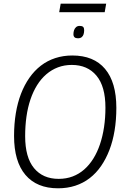

<svg xmlns="http://www.w3.org/2000/svg" viewBox="-20 -1009 684 1038"><path d="M294 9Q179 9 117.5 -63.5Q56 -136 56 -274Q56 -339 65.5 -396.5Q75 -454 93.5 -502Q112 -550 139 -588.5Q166 -627 201 -654Q236 -681 279 -695Q322 -709 371 -709Q487 -709 548 -636.5Q609 -564 609 -426Q609 -361 599.5 -303.5Q590 -246 571.5 -198Q553 -150 526.5 -111.5Q500 -73 465 -46Q430 -19 387 -5Q344 9 294 9ZM297 -42Q338 -42 372.5 -55Q407 -68 435 -92.5Q463 -117 484.5 -151.5Q506 -186 520.5 -229Q535 -272 542.5 -322Q550 -372 550 -427Q550 -542 501.5 -600Q453 -658 368 -658Q328 -658 293.5 -645Q259 -632 230.5 -607.5Q202 -583 180.5 -548.5Q159 -514 144.5 -471Q130 -428 123 -378Q116 -328 116 -273Q116 -158 164 -100Q212 -42 297 -42ZM401 -802Q389 -802 383 -807.5Q377 -813 377 -824Q377 -836 380.5 -846Q384 -856 391.5 -862.5Q399 -869 411 -869Q424 -869 429.5 -863.5Q435 -858 435 -846Q435 -834 432 -824Q429 -814 421.5 -808Q414 -802 401 -802ZM300 -943 308 -989H554L546 -943Z"/></svg>

Font: Georama ExtraCondensed Thin Light
Style: Italic
Weight: 300
Italic angle: -9°
Version: Version 1.001